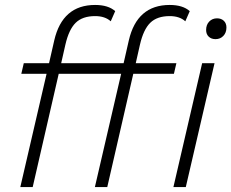

<svg xmlns="http://www.w3.org/2000/svg" viewBox="-20 -755 934 775"><path d="M682 -457H518L413 0H363L469 -457H217L112 0H62L168 -457H66L76 -500H178L199 -592Q232 -735 364 -735Q417 -735 445 -710L427 -669Q404 -690 364 -690Q313 -690 285.5 -663Q258 -636 244 -575L227 -500H479L500 -592Q533 -735 665 -735Q718 -735 746 -710L728 -669Q705 -690 665 -690Q614 -690 586.5 -663Q559 -636 545 -575L528 -500H692ZM856 -681Q873 -681 883.5 -671Q894 -661 894 -644Q894 -623 881.5 -610Q869 -597 850 -597Q833 -597 822.5 -607Q812 -617 812 -634Q812 -655 824.5 -668Q837 -681 856 -681ZM680 0 796 -500H846L730 0Z"/></svg>

Font: Elaine Sans Light
Style: Italic
Weight: 300
Italic angle: -13°
Designer: Wei Huang
Foundry: Wei Huang
Version: Version 2.001;December 24, 2019;FontCreator 12.0.0.2547 64-b